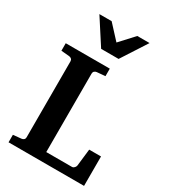

<svg xmlns="http://www.w3.org/2000/svg" viewBox="-219 -1021 993 1126"><g transform="rotate(30 277.0 -458.5)"><path d="M26.9 0V-50.8L82 -56.2Q91.3 -57.1 97.7 -62.7Q104 -68.4 104 -78.1V-592.8Q104 -602.5 97.7 -608.4Q91.3 -614.3 82 -615.2L26.9 -620.1V-670.9H325.2V-620.1L269 -615.2Q259.8 -614.3 253.4 -608.4Q247.1 -602.5 247.1 -592.8V-61H420.9Q426.3 -61 430.4 -63.5Q434.6 -65.9 437.7 -69.6Q440.9 -73.2 442.6 -77.1Q444.3 -81.1 444.8 -84L458 -199.2H538.1V0ZM341.3 -746.1H223.1L112.3 -917.5H195.3L282.2 -823.2L369.1 -917.5H452.1Z"/></g></svg>

Font: Charis SIL Am
Style: Bold
Weight: 700
Foundry: SIL International
Version: Version 5.000